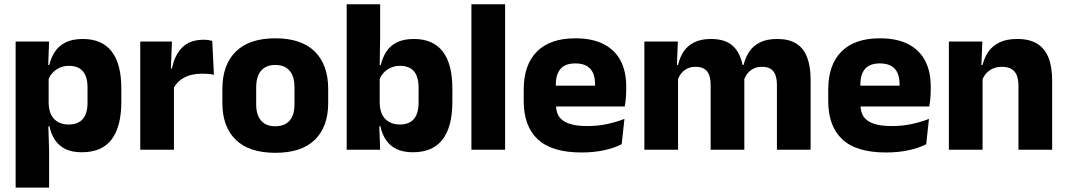

<svg xmlns="http://www.w3.org/2000/svg" viewBox="-20 -680 4845 872"><path d="M351.5 11.5Q307.5 11.5 277.5 -3Q247.5 -17.5 229.8 -44.2Q212 -71 204.5 -106.5H165L201 -209.5Q202 -179 212.8 -158Q223.5 -137 243.8 -125.8Q264 -114.5 292 -114.5Q334 -114.5 355.8 -139.2Q377.5 -164 377.5 -213V-283Q377.5 -332 356.2 -356.5Q335 -381 293 -381Q269.5 -381 250.2 -372Q231 -363 217.8 -348.2Q204.5 -333.5 198.5 -314.5L163.5 -385H204Q211.5 -418 229 -444.8Q246.5 -471.5 277.5 -487.2Q308.5 -503 356.5 -503Q442.5 -503 486.8 -446.8Q531 -390.5 531 -278V-218Q531 -104.5 486.8 -46.5Q442.5 11.5 351.5 11.5ZM51 172V-491.5H203L198 -359L201 -341.5V-152.5L199 -126.5L203 5V172Z M767 -276 725 -369H761Q773 -430 807.8 -464.8Q842.5 -499.5 906 -499.5Q917 -499.5 926.2 -498Q935.5 -496.5 944 -494.5L951.5 -340Q941 -343 927 -344.2Q913 -345.5 898.5 -345.5Q849.5 -345.5 816 -327.2Q782.5 -309 767 -276ZM617 0V-491.5H761L754.5 -334.5L770 -332.5V0Z M1230.5 14Q1111.5 14 1050.8 -45.2Q990 -104.5 990 -212V-276.5Q990 -385.5 1051 -445.8Q1112 -506 1230.5 -506Q1349 -506 1409.8 -445.8Q1470.5 -385.5 1470.5 -276.5V-212Q1470.5 -104.5 1410 -45.2Q1349.5 14 1230.5 14ZM1230.5 -106.5Q1273 -106.5 1295.2 -132.2Q1317.5 -158 1317.5 -205.5V-283Q1317.5 -333 1295.2 -359Q1273 -385 1230.5 -385Q1188 -385 1165.8 -359Q1143.5 -333 1143.5 -283V-205.5Q1143.5 -158 1165.8 -132.2Q1188 -106.5 1230.5 -106.5Z M1855 11.5Q1811 11.5 1781 -3Q1751 -17.5 1733 -44.2Q1715 -71 1707.5 -106.5H1668L1704.5 -209.5Q1705.5 -179 1716.5 -158Q1727.5 -137 1748 -125.8Q1768.5 -114.5 1796 -114.5Q1838 -114.5 1859.5 -139.2Q1881 -164 1881 -213.5V-283Q1881 -332 1859.8 -356.5Q1838.5 -381 1796.5 -381Q1773 -381 1753.8 -372Q1734.5 -363 1721.2 -348.2Q1708 -333.5 1702 -314.5L1667.5 -385H1709.5Q1717 -418 1734 -444.8Q1751 -471.5 1781.8 -487.2Q1812.5 -503 1860 -503Q1946 -503 1990.2 -446.8Q2034.5 -390.5 2034.5 -278V-218Q2034.5 -104.5 1990 -46.5Q1945.5 11.5 1855 11.5ZM1554.5 0V-660.5H1706.5V-513.5L1704 -356L1704.5 -342.5V-154L1702 -124.5L1706.5 0Z M2121 0V-660.5H2274V0Z M2620.5 12.5Q2486.5 12.5 2422.5 -47.2Q2358.5 -107 2358.5 -221.5V-272.5Q2358.5 -385.5 2418.5 -445.8Q2478.5 -506 2593 -506Q2670 -506 2721.2 -479.8Q2772.5 -453.5 2798.2 -405Q2824 -356.5 2824 -288.5V-272Q2824 -253 2822.2 -233.2Q2820.5 -213.5 2817.5 -196.5H2679.5Q2681.5 -225.5 2682 -251.2Q2682.5 -277 2682.5 -298Q2682.5 -328.5 2673 -349.2Q2663.5 -370 2643.8 -381Q2624 -392 2593 -392Q2547 -392 2525.8 -367.2Q2504.5 -342.5 2504.5 -297V-252L2505.5 -235.5V-200.5Q2505.5 -181.5 2511.8 -164.5Q2518 -147.5 2533.8 -134.8Q2549.5 -122 2577.2 -114.8Q2605 -107.5 2648 -107.5Q2693.5 -107.5 2735.5 -116.2Q2777.5 -125 2816 -140L2803.5 -25Q2769.5 -7.5 2723 2.5Q2676.5 12.5 2620.5 12.5ZM2439.5 -196.5V-291H2786.5V-196.5Z M3508.5 0V-293Q3508.5 -319 3502.2 -337.8Q3496 -356.5 3481.2 -366.5Q3466.5 -376.5 3440.5 -376.5Q3418.5 -376.5 3402 -368.2Q3385.5 -360 3374.5 -345.8Q3363.5 -331.5 3358 -313.5L3343.5 -385H3357Q3365 -418 3382.5 -444.8Q3400 -471.5 3431 -487.2Q3462 -503 3510.5 -503Q3563 -503 3596.2 -482.2Q3629.5 -461.5 3645.5 -420.2Q3661.5 -379 3661.5 -317.5V0ZM2906.5 0V-491.5H3058.5L3053.5 -359L3059.5 -354V0ZM3207.5 0V-293Q3207.5 -319 3201.2 -337.8Q3195 -356.5 3180 -366.5Q3165 -376.5 3139.5 -376.5Q3117 -376.5 3100.5 -368.2Q3084 -360 3073.2 -345.8Q3062.5 -331.5 3057 -313.5L3033.5 -385H3059.5Q3067 -418.5 3084.2 -445Q3101.5 -471.5 3132 -487.2Q3162.5 -503 3209 -503Q3277.5 -503 3312.2 -467.8Q3347 -432.5 3356 -365.5Q3357.5 -355.5 3359 -341Q3360.5 -326.5 3360.5 -315V0Z M4003.5 12.5Q3869.5 12.5 3805.5 -47.2Q3741.5 -107 3741.5 -221.5V-272.5Q3741.5 -385.5 3801.5 -445.8Q3861.5 -506 3976 -506Q4053 -506 4104.2 -479.8Q4155.5 -453.5 4181.2 -405Q4207 -356.5 4207 -288.5V-272Q4207 -253 4205.2 -233.2Q4203.5 -213.5 4200.5 -196.5H4062.5Q4064.5 -225.5 4065 -251.2Q4065.5 -277 4065.5 -298Q4065.5 -328.5 4056 -349.2Q4046.5 -370 4026.8 -381Q4007 -392 3976 -392Q3930 -392 3908.8 -367.2Q3887.5 -342.5 3887.5 -297V-252L3888.5 -235.5V-200.5Q3888.5 -181.5 3894.8 -164.5Q3901 -147.5 3916.8 -134.8Q3932.5 -122 3960.2 -114.8Q3988 -107.5 4031 -107.5Q4076.5 -107.5 4118.5 -116.2Q4160.5 -125 4199 -140L4186.5 -25Q4152.5 -7.5 4106 2.5Q4059.5 12.5 4003.5 12.5ZM3822.5 -196.5V-291H4169.5V-196.5Z M4605.5 0V-289Q4605.5 -316 4598.5 -335.8Q4591.5 -355.5 4575 -366Q4558.5 -376.5 4530 -376.5Q4506.5 -376.5 4488.5 -368.2Q4470.5 -360 4458.2 -345.8Q4446 -331.5 4440 -313.5L4416.5 -385H4442.5Q4450.5 -418.5 4468.8 -445Q4487 -471.5 4519 -487.2Q4551 -503 4600 -503Q4655 -503 4690 -481.8Q4725 -460.5 4741.8 -418.5Q4758.5 -376.5 4758.5 -313.5V0ZM4289.5 0V-491.5H4441.5L4436.5 -368.5L4442.5 -354V0Z"/></svg>

Font: Anek Latin
Style: Bold
Weight: 700
Designer: Yesha Goshar
Foundry: Ek Type
Version: Version 1.003